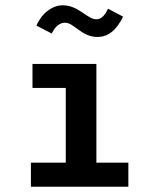

<svg xmlns="http://www.w3.org/2000/svg" viewBox="-20 -707 603 727"><path d="M389 -674C375 -644 361 -634 344 -634C311 -634 277 -687 218 -687C178 -687 138 -657 118 -610L176 -580C188 -606 206 -621 226 -621C261 -621 288 -567 349 -567C387 -567 420 -590 446 -644ZM97 0H466V-91H345V-465H103V-374H229V-91H97Z"/></svg>

Font: Inconsolata SemiExpanded
Style: Bold
Weight: 700
Width: 6
Monospace: yes
Designer: Raph Levien, Cyreal, Brenton Simpson
Foundry: Raph Levien, Cyreal, Google
Version: Version 3.100